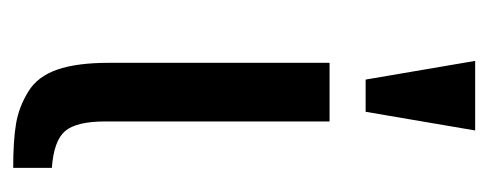

<svg xmlns="http://www.w3.org/2000/svg" viewBox="-250 -500 757 298"><g transform="rotate(90 129.0 -351.5)"><path d="M169 -484V-136Q169 -91 184 -73.5Q199 -56 241 -53V7Q198 7 172 2.5Q146 -2 122.5 -16.5Q99 -31 88.5 -61.5Q78 -92 78 -141V-484ZM154 -540H104L75 -710H183Z"/></g></svg>

Font: Play
Style: Regular
Weight: 400
Designer: Jonas Hecksher
Foundry: Jonas Hecksher, Playtypeª, e-types AS
Version: Version 1.002